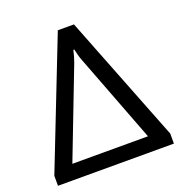

<svg xmlns="http://www.w3.org/2000/svg" viewBox="-129 -828 890 940"><g transform="rotate(-20 316.0 -358.0)"><path d="M14.2 0V-52.2L273.9 -715.8H357.9L618.2 -52.2V0ZM117.2 -77.1H511.2L335.4 -537.1Q329.1 -553.2 325 -568.4Q320.8 -583.5 317.4 -599.6H312.5Q309.1 -583.5 304.7 -568.4Q300.3 -553.2 294.4 -537.1Z"/></g></svg>

Font: RobotoFlex
Style: Regular
Weight: 400
Designer: Berlow after Robertson
Foundry: Google
Version: Version 2.136